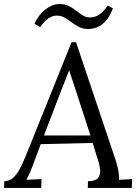

<svg xmlns="http://www.w3.org/2000/svg" viewBox="-34 -927 685 947"><path d="M341 -719 532 -150Q540 -129 547.5 -96Q555 -63 553 -40L618 -44L616 0H399L400 -33Q438 -34 450 -50Q462 -66 460 -88Q458 -110 452 -128L423 -222L167 -216L127 -109Q118 -85 111.5 -71Q105 -57 96 -40L171 -44L169 0H-14L-13 -33Q12 -34 30 -49.5Q48 -65 63 -93Q78 -121 93 -158L319 -719ZM307 -580Q296 -552 285 -524Q274 -496 263 -468L183 -259H412L347 -459Q337 -489 327.5 -519Q318 -549 307 -580ZM246 -850Q224 -850 203.5 -835.5Q183 -821 164 -793L136 -810Q156 -854 189.5 -880Q223 -906 254 -907Q284 -908 304.5 -898Q325 -888 341.5 -874.5Q358 -861 374 -851Q390 -841 410 -841Q437 -841 459 -857.5Q481 -874 497 -900L523 -886Q507 -845 487 -823Q467 -801 445 -792.5Q423 -784 401 -784Q375 -784 355.5 -794Q336 -804 319 -817Q302 -830 284.5 -840Q267 -850 246 -850Z"/></svg>

Font: Lora
Style: Italic
Weight: 400
Italic angle: -3°
Designer: Olga Karpushina, Alexei Vanyashin (Cyrillic)
Foundry: Cyreal
Version: Version 3.008